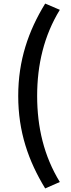

<svg xmlns="http://www.w3.org/2000/svg" viewBox="-20 -904 395 1075"><path d="M233 151 315 115C226 -30 188 -192 188 -367C188 -541 226 -704 315 -849L233 -884C139 -731 82 -566 82 -367C82 -166 139 -3 233 151Z"/></svg>

Font: Bithumb Trading Sans Semibold
Style: Regular
Weight: 600
Designer: HamHyungwon
Foundry: Bithumb
Version: Version 1.100;Glyphs 3.1.2 (3151)